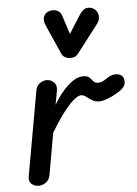

<svg xmlns="http://www.w3.org/2000/svg" viewBox="-57 -875 658 919"><g transform="rotate(-5 272.0 -415.5)"><path d="M91 0Q71.5 0 57.5 -12.5Q43.5 -25 47.5 -48L120 -455Q124 -478 140.2 -489.2Q156.5 -500.5 173 -500.5Q192.5 -500.5 207.5 -486.5Q222.5 -472.5 218 -446L205.5 -379Q239 -435.5 276.8 -469.5Q314.5 -503.5 348.5 -503.5Q370 -503.5 379 -494.2Q388 -485 395.5 -475.8Q403 -466.5 418.5 -466.5Q432.5 -466.5 447 -475Q461.5 -483.5 469 -489Q483 -498 500.5 -499.2Q518 -500.5 531.2 -491.8Q544.5 -483 544.5 -462.5Q544.5 -447 537 -436.8Q529.5 -426.5 518.5 -419Q507.5 -411.5 496 -405Q477 -394 453.8 -385.5Q430.5 -377 416.5 -377Q396.5 -377 381.5 -386.2Q366.5 -395.5 354.5 -404.8Q342.5 -414 330 -414Q319 -414 299.5 -399.2Q280 -384.5 251 -348.2Q222 -312 182.5 -246.5L147 -45Q142.5 -22.5 125.8 -11.2Q109 0 91 0ZM294 -596Q283.5 -596 272 -601.5Q260.5 -607 254 -620.5L193 -758Q179.5 -787 188 -805.2Q196.5 -823.5 214.5 -828.5Q234.5 -834.5 252.2 -826.8Q270 -819 275 -799.5L303.5 -711L360 -800Q377.5 -826.5 397.8 -828Q418 -829.5 433 -817Q448 -803 449 -784Q450 -765 438 -749L335.5 -615.5Q326 -602.5 315.2 -599.2Q304.5 -596 294 -596Z"/></g></svg>

Font: Edu AU VIC WA NT Pre Medium
Style: Regular
Weight: 500
Designer: Tina and Corey Anderson, Eben Sorkin, Mirko Velimirovic
Foundry: Google for Education
Version: Version 1.001